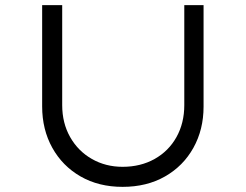

<svg xmlns="http://www.w3.org/2000/svg" viewBox="-20 -720 957 747"><path d="M457 7Q364 7 293.5 -33.5Q223 -74 183.5 -145Q144 -216 144 -306V-700H222V-311Q222 -241 253 -186.5Q284 -132 337.5 -101.5Q391 -71 457 -71Q527 -71 581.5 -101.5Q636 -132 666.5 -186.5Q697 -241 697 -311V-700H772V-305Q772 -216 732.5 -145Q693 -74 622 -33.5Q551 7 457 7Z"/></svg>

Font: Lexend Giga Light
Style: Regular
Weight: 300
Version: Version 1.007